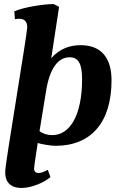

<svg xmlns="http://www.w3.org/2000/svg" viewBox="-20 -716 607 952"><path d="M380 -492C329 -492 276 -476 234 -427L273 -682L246 -696C191 -695 101 -681 51 -660L54 -621C62 -622 69 -623 75 -623C102 -623 115 -609 115 -580C115 -551 8 86 6 129C3 183 28 216 88 216C137 216 201 188 230 162L217 126C199 136 183 142 171 142C157 142 149 134 149 120C149 107 164 15 167 -7C184 -1 234 7 255 7C430 7 533 -107 533 -318C533 -428 483 -492 380 -492ZM239 -46C214 -46 190 -54 176 -66L209 -268C226 -373 266 -432 325 -432C368 -432 387 -401 387 -324C387 -143 326 -46 239 -46Z"/></svg>

Font: Caladea
Style: Bold Italic
Weight: 700
Italic angle: -9°
Designer: Carolina Giovagnoli and Andres Torresi
Foundry: Carolina Giovagnoli & Andres Torresi
Version: Version 1.001;hotconv 1.0.109;makeotfexe 2.5.65596